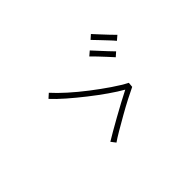

<svg xmlns="http://www.w3.org/2000/svg" viewBox="-87 -1000 1174 1174"><g transform="rotate(-45 500.0 -413.0)"><path d="M699 -328 696 -296Q668 -283 624.5 -260.5Q581 -238 534.5 -211.5Q488 -185 448 -161.5Q408 -138 387 -123L364 -153Q385 -166 420.5 -186.5Q456 -207 498 -230.5Q540 -254 581 -276Q622 -298 654 -314Q615 -336 564 -371.5Q513 -407 459.5 -449Q406 -491 359 -532Q312 -573 282 -606L310 -631Q342 -595 390.5 -551.5Q439 -508 495 -465Q551 -422 604.5 -385.5Q658 -349 699 -328ZM780 -519 753 -495Q740 -510 719 -532.5Q698 -555 677 -577.5Q656 -600 642 -613L670 -637Q684 -622 704.5 -599.5Q725 -577 745.5 -555Q766 -533 780 -519ZM857 -585 829 -561Q817 -576 795.5 -598.5Q774 -621 753 -643.5Q732 -666 719 -679L746 -703Q760 -688 780.5 -665.5Q801 -643 822 -621Q843 -599 857 -585Z"/></g></svg>

Font: Zen Kaku Gothic Antique Light
Style: Regular
Weight: 300
Designer: Yoshimichi Ohira
Foundry: Positype
Version: Version 1.001